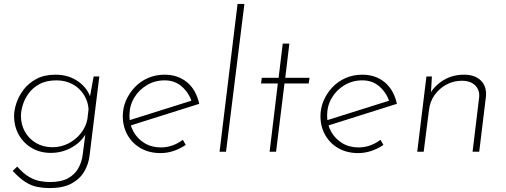

<svg xmlns="http://www.w3.org/2000/svg" viewBox="-20 -776 2586 982"><path d="M234 186Q202 186 171 180Q140 174 109.5 154.5Q79 135 45 98L68 76Q100 112 128.5 128.5Q157 145 184 150Q211 155 235 155Q293 155 327.5 136Q362 117 380 85.5Q398 54 403 15L420 -116L428 -109Q404 -56 352.5 -25Q301 6 240 6Q186 6 143.5 -18.5Q101 -43 76.5 -86Q52 -129 52 -184Q52 -212 63.5 -247.5Q75 -283 100 -316.5Q125 -350 165.5 -372Q206 -394 264 -394Q330 -394 379 -360Q428 -326 444 -273L436 -260L459 -385H488L438 20Q433 64 410.5 102Q388 140 345 163Q302 186 234 186ZM269 -365Q217 -365 181.5 -345.5Q146 -326 125.5 -297Q105 -268 96 -237.5Q87 -207 87 -184Q87 -139 107.5 -102.5Q128 -66 164.5 -44.5Q201 -23 248 -23Q292 -23 330 -42.5Q368 -62 394 -95Q420 -128 427 -167L433 -218Q430 -259 408 -293Q386 -327 350 -346Q314 -365 269 -365Z M803 -22Q834 -22 863 -32.5Q892 -43 915 -61L930 -35Q903 -16 869.5 -4.5Q836 7 801 7Q744 7 700.5 -17.5Q657 -42 632.5 -85Q608 -128 608 -182Q608 -224 624.5 -262Q641 -300 669.5 -330Q698 -360 737 -377Q776 -394 822 -394Q857 -394 885.5 -384Q914 -374 937 -355Q960 -336 975.5 -308.5Q991 -281 999 -245L641 -132L635 -159L975 -266L961 -254Q947 -300 911 -332.5Q875 -365 822 -365Q772 -365 731 -340.5Q690 -316 666 -275.5Q642 -235 642 -185Q642 -141 662 -104Q682 -67 718.5 -44.5Q755 -22 803 -22Z M1195 -756H1230L1136 0H1103Z M1426 -553H1460L1439 -378H1563L1559 -349H1435L1392 0H1359L1401 -349H1315L1319 -378H1405Z M1814 -22Q1845 -22 1874 -32.5Q1903 -43 1926 -61L1941 -35Q1914 -16 1880.5 -4.5Q1847 7 1812 7Q1755 7 1711.5 -17.5Q1668 -42 1643.5 -85Q1619 -128 1619 -182Q1619 -224 1635.5 -262Q1652 -300 1680.5 -330Q1709 -360 1748 -377Q1787 -394 1833 -394Q1868 -394 1896.5 -384Q1925 -374 1948 -355Q1971 -336 1986.5 -308.5Q2002 -281 2010 -245L1652 -132L1646 -159L1986 -266L1972 -254Q1958 -300 1922 -332.5Q1886 -365 1833 -365Q1783 -365 1742 -340.5Q1701 -316 1677 -275.5Q1653 -235 1653 -185Q1653 -141 1673 -104Q1693 -67 1729.5 -44.5Q1766 -22 1814 -22Z M2189 -385 2183 -283 2176 -291Q2201 -337 2247.5 -365.5Q2294 -394 2353 -394Q2411 -394 2441 -362.5Q2471 -331 2465 -279L2431 0H2397L2430 -273Q2436 -312 2412 -337.5Q2388 -363 2342 -363Q2300 -363 2263.5 -343.5Q2227 -324 2203 -290.5Q2179 -257 2174 -213L2147 0H2114L2161 -385Z"/></svg>

Font: Josefin Sans ExtraLight
Style: Italic
Weight: 250
Italic angle: -7°
Designer: Santiago Orozco
Foundry: Typemade
Version: Version 2.000